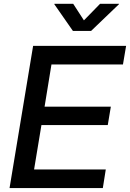

<svg xmlns="http://www.w3.org/2000/svg" viewBox="-20 -962 665 982"><path d="M28.8 0 149.4 -727.5H625L608.9 -632.3H243.2L208 -416.5H546.9L531.2 -322.3H191.9L154.3 -95.2H521L505.9 0ZM354.5 -942.4 409.2 -857.9 491.7 -942.4H588.9L588.4 -940.4L445.8 -803.7H353L257.8 -940.4L258.3 -942.4Z"/></svg>

Font: Inter 24pt Medium
Style: Italic
Weight: 500
Italic angle: -9.3988°
Designer: Rasmus Andersson
Foundry: rsms
Version: Version 4.001;git-66647c0bb